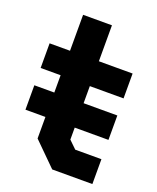

<svg xmlns="http://www.w3.org/2000/svg" viewBox="-126 -737 666 813"><g transform="rotate(20 207.0 -330.0)"><path d="M237 -386V-309H389V-199H237V-145L271 -112H389V0H208L105 -102V-199H15V-309H105V-387H15V-498H107V-660H237V-498H389V-386Z"/></g></svg>

Font: Chakra Petch
Style: Bold
Weight: 700
Designer: Katatrad Aksorn Co.,Ltd.
Foundry: Cadson Demak Co.,Ltd.
Version: Version 1.000; ttfautohint (v1.6)